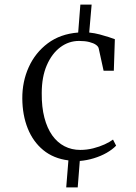

<svg xmlns="http://www.w3.org/2000/svg" viewBox="-20 -689 592 835"><path d="M77 -260.5Q76.5 -334 105 -397Q133.5 -460 188 -500.8Q242.5 -541.5 320 -547.5L329.5 -669H378.5L368 -547.5Q392 -545 413.8 -539.2Q435.5 -533.5 452.8 -527.8Q470 -522 479.5 -518.5L475 -381.5H430.5L409.5 -477.5Q408 -486.5 397.5 -494Q387 -501.5 368.5 -506.2Q350 -511 324 -511Q279 -511 242.2 -483.5Q205.5 -456 183.5 -405.2Q161.5 -354.5 161.5 -283.5Q161 -223.5 173 -177.5Q185 -131.5 207.2 -100.2Q229.5 -69 260.5 -53Q291.5 -37 329 -37Q358 -37 385.5 -44Q413 -51 435.2 -61.2Q457.5 -71.5 471.5 -82L485 -55.5Q468.5 -38.5 443.5 -24.2Q418.5 -10 388.2 -0.8Q358 8.5 327 11L318 126H268L277.5 8.5Q213 0.5 168.2 -36.2Q123.5 -73 100.5 -130.8Q77.5 -188.5 77 -260.5Z"/></svg>

Font: Merriweather 72pt Light
Style: Regular
Weight: 300
Version: Version 2.100